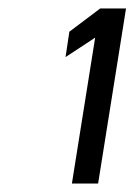

<svg xmlns="http://www.w3.org/2000/svg" viewBox="-20 -822 318 454"><path d="M135 -687 205 -733 150 -388H212L278 -802H217L144 -747Z"/></svg>

Font: Charger Sport
Style: Obl
Weight: 400
Designer: Jasper
Foundry: Cannot Into Space Fonts
Version: Version 1.1